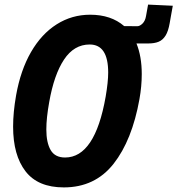

<svg xmlns="http://www.w3.org/2000/svg" viewBox="-20 -799 772 835"><path d="M37 -248Q37 -310.5 50 -384.5Q69.5 -494 115 -572.8Q160.5 -651.5 226.5 -693.2Q292.5 -735 372 -735Q463 -735 520 -685.5L577 -685Q588 -685 599.8 -696.5Q611.5 -708 615 -729L624 -779L731.5 -774Q725 -736 723 -727L718 -698.5Q712 -663.5 700 -644.2Q688 -625 670 -617.5Q652 -610 625 -610H588.5H573.5Q596.5 -553.5 596.5 -477Q596.5 -423.5 586.5 -368Q554.5 -189 473.8 -86.5Q393 16 257.5 16Q145 16 91 -54Q37 -124 37 -248ZM439.5 -378.5Q450.5 -443 450.5 -483.5Q450.5 -605.5 370 -605.5Q302 -605.5 258.5 -540Q215 -474.5 194 -355Q181.5 -286 181.5 -236Q181.5 -179 200.2 -146.5Q219 -114 263 -114Q393 -114 439.5 -378.5Z"/></svg>

Font: JuliaMono ExtraBoldItalic
Style: Regular
Weight: 800
Italic angle: -9°
Monospace: yes
Designer: cormullion
Foundry: corm
Version: Version 0.049; ttfautohint (v1.8.4)